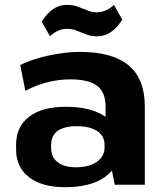

<svg xmlns="http://www.w3.org/2000/svg" viewBox="-20 -765 682 795"><path d="M417.1 -194.1V-324.7Q417.1 -383 382.1 -409.7Q347.1 -436.4 270.6 -436.4Q223.1 -436.4 175.6 -424.2Q128.1 -412 85 -389.1L63.7 -495.7Q95.4 -511.6 137.6 -523.9Q179.8 -536.1 225.3 -543.1Q270.8 -550.1 311.4 -550.1Q446 -550.1 512.8 -494Q579.6 -437.9 579.6 -324.7V0H455ZM248.8 10.1Q154 10.1 100.3 -31.2Q46.6 -72.5 46.6 -146.1V-165.7Q46.6 -240.3 100.5 -281.6Q154.5 -322.9 252.8 -322.9Q355.6 -322.9 414.5 -282.9Q473.4 -242.8 473.4 -169.2V-148.1Q473.4 -73.5 414 -31.7Q354.6 10.1 248.8 10.1ZM293.6 -72.4Q348.6 -72.4 380.8 -94.9Q413 -117.4 413 -155V-165.8Q413 -201.9 382.5 -222.2Q352.1 -242.5 297.1 -242.5Q247.1 -242.5 219.3 -223.4Q191.6 -204.3 191.6 -162.9V-153Q191.6 -114.5 218.6 -93.4Q245.6 -72.4 293.6 -72.4ZM152.5 -675.5Q174.1 -709.7 199.9 -727.3Q225.8 -744.9 257.5 -744.9Q282.1 -744.9 302.4 -737.4Q322.8 -729.9 342.1 -721.9Q361.4 -713.9 381.5 -713.9Q399.5 -713.9 417.1 -721.5Q434.7 -729 451.8 -744.5L486.1 -684Q465.6 -650.3 439.7 -632.5Q413.9 -614.6 381.1 -614.6Q357.1 -614.6 336.7 -622.6Q316.4 -630.6 297.6 -638.1Q278.8 -645.6 257.2 -645.6Q238.6 -645.6 221.3 -638Q203.9 -630.5 186.9 -615Z"/></svg>

Font: Pathway Extreme 8pt Thin
Style: Regular
Weight: 100
Designer: Eduardo Rodriguez Tunni
Foundry: Eduardo Rodriguez Tunni
Version: Version 1.000